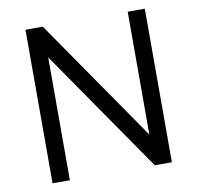

<svg xmlns="http://www.w3.org/2000/svg" viewBox="-78 -781 887 862"><g transform="rotate(-10 365.0 -350.0)"><path d="M93 -700V0H172V-560L559 0H637V-700H559V-140L172 -700Z"/></g></svg>

Font: Unageo
Style: Regular
Weight: 400
Designer: Richard Sepsi
Foundry: Richard Sepsi
Version: Version 2.000